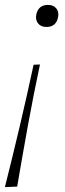

<svg xmlns="http://www.w3.org/2000/svg" viewBox="-32 -566 266 783"><path d="M157 -456Q134.5 -456 123 -471Q111.5 -486 116 -507Q124.5 -546 164 -546Q186 -546 197.5 -531.8Q209 -517.5 205 -497Q197.5 -456 157 -456ZM-12 197Q19 74 48.5 -51Q78 -176 105 -302L131 -303Q104 -176.5 81.5 -52.2Q59 72 38 195Z"/></svg>

Font: Commissioner Thin
Style: Italic
Weight: 100
Italic angle: -12°
Designer: Kostas Bartsokas
Foundry: Kostas Bartsokas
Version: Version 1.000; ttfautohint (v1.8.3)